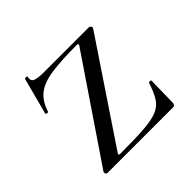

<svg xmlns="http://www.w3.org/2000/svg" viewBox="-116 -527 638 638"><g transform="rotate(-45 202.5 -208.5)"><path d="M42 -12 282 -366Q286 -373 277 -373Q204 -373 159 -366.5Q114 -360 89.5 -341Q65 -322 53 -284Q52 -281 46.5 -282.5Q41 -284 42 -286L76 -415Q77 -417 83 -416.5Q89 -416 87 -414Q83 -397 94.5 -391.5Q106 -386 135 -386Q171 -386 223.5 -386Q276 -386 347 -386Q351 -386 354 -382Q357 -378 355 -374L119 -22Q115 -15 124 -15Q193 -15 234.5 -18Q276 -21 299 -30.5Q322 -40 334.5 -60Q347 -80 358 -114Q359 -116 364 -116Q369 -116 369 -114L367 -11Q367 -7 364.5 -3.5Q362 0 358 0Q311 0 258 0Q205 0 152 0Q99 0 49 0Q45 0 42.5 -4Q40 -8 42 -12Z"/></g></svg>

Font: Cormorant Light
Style: Regular
Weight: 400
Version: Version 4.000